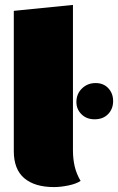

<svg xmlns="http://www.w3.org/2000/svg" viewBox="-20 -744 479 779"><path d="M276 -724V-134Q276 -99 283 -69Q290 -39 307 -10Q289 2 257.5 8.5Q226 15 199 15Q121 15 78.5 -21Q36 -57 36 -131V-700ZM439 -334Q439 -302 418.5 -281Q398 -260 364 -260Q331 -260 310.5 -280.5Q290 -301 290 -330Q290 -363 312.5 -385Q335 -407 368 -407Q400 -407 419.5 -386Q439 -365 439 -334Z"/></svg>

Font: Sansita Black
Style: Regular
Weight: 900
Designer: Pablo Cosgaya
Foundry: Omnibus-Type
Version: Version 1.006; ttfautohint (v1.5)